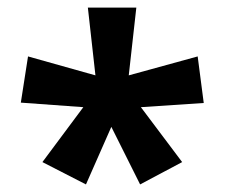

<svg xmlns="http://www.w3.org/2000/svg" viewBox="-20 -871 593 507"><path d="M340 -851 320 -672 502 -722 518 -599 352 -588 461 -443 350 -384 274 -536 207 -384 92 -443 200 -588 35 -600 54 -722 232 -672 212 -851Z"/></svg>

Font: Noto Sans Tamil UI
Style: Regular
Weight: 400
Designer: Jelle Bosma - Monotype Design Team
Foundry: Monotype Imaging Inc.
Version: Version 2.004